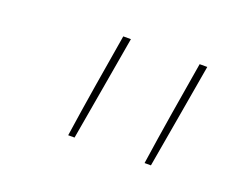

<svg xmlns="http://www.w3.org/2000/svg" viewBox="-64 -890 728 567"><g transform="rotate(20 300.0 -607.0)"><path d="M187 -442Q199 -524 212.5 -606.5Q226 -689 240 -772H264Q250 -689 235.5 -606.5Q221 -524 207 -442ZM427 -442Q439 -524 452.5 -606.5Q466 -689 480 -772H504Q490 -689 475.5 -606.5Q461 -524 447 -442Z"/></g></svg>

Font: Iosevka HT Thin Extended
Style: Italic
Weight: 100
Width: 7
Italic angle: -9°
Monospace: yes
Designer: Belleve Invis
Foundry: Belleve Invis
Version: Version 32.3.0; ttfautohint (v1.8.4)